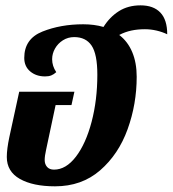

<svg xmlns="http://www.w3.org/2000/svg" viewBox="-20 -669 632 703"><path d="M510.7 -562Q483.9 -562 460.9 -557.1Q438 -552.2 416.5 -541Q447.8 -517.1 464.1 -478.3Q480.5 -439.5 480.5 -387.7Q480.5 -288.1 447.3 -196Q414.1 -104 346.7 -45.4Q279.3 13.2 181.6 13.2Q100.6 13.2 52.7 -13.9Q4.9 -41 4.9 -94.2Q4.9 -123 14.2 -167L50.3 -333H193.8H252.4L241.7 -284.2H183.6L148.9 -121.1Q143.6 -97.7 143.6 -83Q143.6 -67.9 152.3 -57.9Q161.1 -47.9 177.7 -47.9Q221.7 -47.9 258.1 -95.5Q294.4 -143.1 315.4 -222.9Q336.4 -302.7 336.4 -395.5Q336.4 -470.7 315.4 -502Q294.4 -533.2 251.5 -533.2Q229 -533.2 210.4 -521.5Q191.9 -509.8 181.4 -491.2Q170.9 -472.7 170.9 -452.1Q170.9 -427.2 186 -404.8Q176.8 -396.5 167.5 -392.8Q158.2 -389.2 145 -389.2Q112.3 -389.2 90.6 -407.5Q68.8 -425.8 68.8 -457Q68.8 -526.9 135.5 -553.5Q202.1 -580.1 284.7 -580.1Q325.2 -580.1 358.9 -570.3Q381.8 -606.9 415.5 -628.2Q449.2 -649.4 494.6 -649.4Q542 -649.4 567.1 -623Q592.3 -596.7 592.3 -543.5Q574.2 -552.2 553 -557.1Q531.7 -562 510.7 -562Z"/></svg>

Font: Pattaya
Style: Regular
Weight: 400
Designer: Pablo Impallari / Thai characters Designed by Thanarat Vachiruckul and Suppakit Chalermlarp
Foundry: Pablo Impallari
Version: Version 2.001